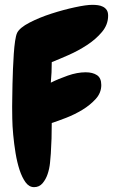

<svg xmlns="http://www.w3.org/2000/svg" viewBox="-20 -770 468 795"><path d="M427.7 -705.1Q427.7 -668 402.3 -637.7Q377 -607.4 340.3 -583.5Q303.7 -559.6 263.7 -542Q223.6 -524.4 194.3 -512.7Q194.3 -492.2 193.4 -470.7Q192.4 -449.2 190.4 -427.7Q221.7 -443.4 260.7 -457Q299.8 -470.7 335 -470.7Q363.3 -470.7 381.3 -459Q399.4 -447.3 399.4 -418Q399.4 -385.7 376.5 -360.4Q353.5 -335 321.3 -315.4Q289.1 -295.9 253.9 -282.2Q218.8 -268.6 194.3 -260.7Q194.3 -228.5 193.4 -196.8Q192.4 -165 190.4 -133.8Q189.5 -118.2 187 -94.7Q184.6 -71.3 177.2 -49.3Q169.9 -27.3 156.2 -11.2Q142.6 4.9 121.1 4.9Q100.6 4.9 85.9 -15.1Q71.3 -35.2 61 -66.4Q50.8 -97.7 44.4 -136.2Q38.1 -174.8 34.7 -211.9Q31.2 -249 30.8 -280.3Q30.3 -311.5 30.3 -328.1Q30.3 -340.8 30.8 -365.7Q31.2 -390.6 31.7 -420.9Q32.2 -451.2 33.7 -484.4Q35.2 -517.6 37.1 -547.4Q39.1 -577.1 42.5 -600.1Q45.9 -623 50.8 -633.8Q61.5 -655.3 102.1 -676.3Q142.6 -697.3 192.4 -713.4Q242.2 -729.5 289.6 -739.7Q336.9 -750 362.3 -750Q374 -750 385.3 -748.5Q396.5 -747.1 406.2 -742.2Q416 -737.3 421.9 -728.5Q427.7 -719.7 427.7 -705.1Z"/></svg>

Font: Chewy
Style: Regular
Weight: 400
Designer: Squid
Foundry: Font Diner, Inc DBA Sideshow
Version: Version 1.000